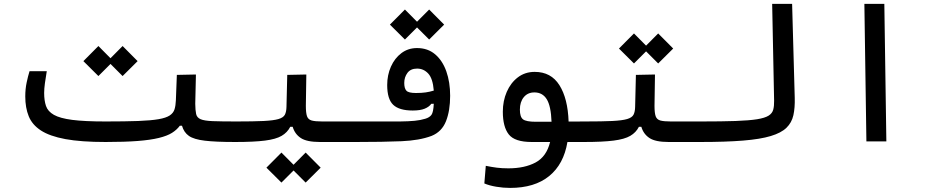

<svg xmlns="http://www.w3.org/2000/svg" viewBox="-20 -713 4728 968"><path d="M0 0Z M512.2 2.9Q388.7 2.9 309.6 -11.7Q230.5 -26.4 186.3 -55.2Q142.1 -84 124.8 -127Q107.4 -169.9 107.4 -226.6Q107.4 -264.2 114.3 -296.6Q121.1 -329.1 128.9 -354H215.8Q210.4 -322.8 206.5 -293.9Q202.6 -265.1 202.6 -244.6Q202.6 -206.1 211.9 -178.7Q221.2 -151.4 251.7 -134Q282.2 -116.7 344.2 -108.6Q406.2 -100.6 512.2 -100.6Q611.8 -100.6 676.8 -103Q741.7 -105.5 779.5 -112.1Q817.4 -118.7 835.7 -130.9Q854 -143.1 859.9 -161.9Q865.7 -180.7 866.7 -207.5L871.6 -335.4L967.8 -337.4L964.4 -189.9Q964.8 -156.7 968.8 -138.4Q972.7 -120.1 991.2 -112.1Q1009.8 -104 1052 -102.3Q1094.2 -100.6 1171.9 -100.6Q1190.4 -100.6 1199.5 -91.3Q1208.5 -82 1208.5 -56.2Q1208.5 -22 1196 -9.5Q1183.6 2.9 1166 2.9Q1067.4 2.9 1012.5 -3.7Q957.5 -10.3 932.4 -27.8Q907.2 -45.4 897.5 -79.1H886.7Q871.6 -58.6 847.2 -43.2Q822.8 -27.8 781 -17.6Q739.3 -7.3 674.1 -2.2Q608.9 2.9 512.2 2.9ZM598.1 -329.6 537.1 -390.6 476.1 -329.6 400.4 -404.8 476.1 -481 537.1 -419.4 598.1 -481 673.8 -404.8Z M1166 2.9 1171.9 -100.6Q1258.3 -100.6 1308.8 -103Q1359.4 -105.5 1384 -112.8Q1408.7 -120.1 1416.3 -134.8Q1423.8 -149.4 1424.3 -174.3L1428.2 -335.4L1524.4 -337.4L1522 -179.2Q1522 -143.6 1527.8 -127Q1533.7 -110.4 1551.3 -105.5Q1568.8 -100.6 1604.5 -100.6H1757.8Q1776.4 -100.6 1785.4 -87.6Q1794.4 -74.7 1794.4 -56.2Q1794.4 -22 1782 -9.5Q1769.5 2.9 1752 2.9H1593.3Q1526.9 2.9 1496.6 -17.1Q1466.3 -37.1 1455.6 -73.7H1443.4Q1428.7 -44.9 1399.9 -28.1Q1371.1 -11.2 1315.9 -4.2Q1260.7 2.9 1166 2.9ZM1521 207.5 1460 146.5 1398.9 207.5 1323.2 132.3 1398.9 56.2 1460 117.7 1521 56.2 1596.7 132.3Z M1749.5 2.9 1757.3 -100.6Q1793.9 -100.6 1825.7 -100.6Q1856.9 -100.6 1884.3 -100.6Q1951.7 -100.1 1996.1 -100.6Q2040.5 -101.1 2070.3 -104Q2100.1 -106.9 2124 -114.3Q2145.5 -120.6 2155.3 -134Q2165 -147.5 2167 -189.9L2154.3 -189.5Q2143.6 -174.3 2121.1 -165Q2098.6 -155.8 2061 -155.8Q1992.7 -155.8 1962.4 -184.6Q1932.1 -213.4 1932.1 -284.2Q1932.1 -334.5 1950.9 -377Q1969.7 -419.4 2003.7 -445.1Q2037.6 -470.7 2082.5 -470.7Q2136.7 -470.7 2173.8 -439.2Q2210.9 -407.7 2230.2 -353.3Q2249.5 -298.8 2249.5 -230Q2249.5 -154.8 2228.5 -101.8Q2207.5 -48.8 2155.8 -27.8Q2095.2 -4.9 2003.9 -1Q1912.6 2.9 1774.4 2.9Q1768.1 2.9 1762.2 2.9Q1755.9 2.9 1749.5 2.9ZM2167 -256.3Q2162.1 -317.4 2138.9 -342.3Q2115.7 -367.2 2083 -367.2Q2050.3 -367.2 2034.2 -345.5Q2018.1 -323.7 2018.1 -294.9Q2018.1 -267.1 2029.1 -255.6Q2040 -244.1 2077.1 -244.1Q2105.5 -244.1 2126 -247.1Q2146.5 -250 2167 -256.3ZM2143.6 -513.7 2082.5 -574.7 2021.5 -513.7 1945.8 -588.9 2021.5 -665 2082.5 -603.5 2143.6 -665 2219.2 -588.9Z M2551.8 234.4Q2517.1 234.4 2482.2 228.5Q2447.3 222.7 2421.9 211.9L2429.2 123Q2458 128.9 2484.1 132.3Q2510.3 135.7 2543 135.7Q2625 135.7 2680.2 106.2Q2735.4 76.7 2753.4 2.9H2660.6Q2575.2 2.9 2545.2 -35.2Q2515.1 -73.2 2515.1 -149.9Q2515.1 -204.1 2534.9 -249.8Q2554.7 -295.4 2590.8 -323Q2627 -350.6 2675.8 -350.6Q2758.3 -350.6 2800.5 -283.4Q2842.8 -216.3 2846.7 -100.1L2929.7 -100.6Q2952.1 -100.6 2961.7 -89.6Q2971.2 -78.6 2971.2 -47.9Q2971.2 -19.5 2959 -8.3Q2946.8 2.9 2924.8 2.9H2840.8Q2822.3 114.7 2748.8 174.6Q2675.3 234.4 2551.8 234.4ZM2760.7 -99.1Q2757.8 -178.2 2736.6 -212.6Q2715.3 -247.1 2674.3 -247.1Q2640.6 -247.1 2620.8 -223.1Q2601.1 -199.2 2601.1 -160.2Q2601.1 -123.5 2616.9 -111.3Q2632.8 -99.1 2682.1 -99.1Q2702.6 -99.1 2721.7 -99.1Q2740.7 -99.1 2760.7 -99.1Z M2923.8 2.9 2929.7 -100.6Q3016.1 -100.6 3066.7 -103Q3117.2 -105.5 3141.8 -112.8Q3166.5 -120.1 3174.1 -134.8Q3181.6 -149.4 3182.1 -174.3L3186 -335.4L3282.2 -337.4L3279.8 -179.2Q3279.8 -143.6 3285.6 -127Q3291.5 -110.4 3309.1 -105.5Q3326.7 -100.6 3362.3 -100.6H3515.6Q3534.2 -100.6 3543.2 -87.6Q3552.2 -74.7 3552.2 -56.2Q3552.2 -22 3539.8 -9.5Q3527.3 2.9 3509.8 2.9H3351.1Q3284.7 2.9 3254.4 -17.1Q3224.1 -37.1 3213.4 -73.7H3201.2Q3186.5 -44.9 3157.7 -28.1Q3128.9 -11.2 3073.7 -4.2Q3018.6 2.9 2923.8 2.9ZM3298.3 -393.1 3237.3 -454.1 3176.3 -393.1 3100.6 -468.3 3176.3 -544.4 3237.3 -482.9 3298.3 -544.4 3374 -468.3Z M3509.8 2.9Q3481.4 2.9 3481.4 -51.3Q3481.4 -80.1 3491.2 -90.3Q3501 -100.6 3515.6 -100.6Q3620.6 -100.6 3689 -103Q3757.3 -105.5 3796.9 -111.8Q3836.4 -118.2 3855 -129.9Q3873.5 -141.6 3878.4 -160.2Q3883.3 -178.7 3882.8 -205.1L3873 -693.4H3973.6L3986.8 -219.7Q3988.3 -169.4 3980 -132.1Q3971.7 -94.7 3945.1 -68.8Q3918.5 -43 3865.7 -27.1Q3813 -11.2 3726.1 -4.2Q3639.2 2.9 3509.8 2.9Z M4348.1 0 4337.9 -693.4H4438.5L4448.7 0Z"/></svg>

Font: CaskaydiaCove NFP
Style: Regular
Weight: 400
Designer: Aaron Bell
Foundry: Saja Typeworks
Version: Version 2111.001; VTT 6.35;Nerd Fonts 3.1.1